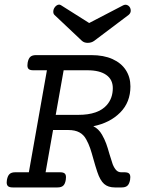

<svg xmlns="http://www.w3.org/2000/svg" viewBox="-20 -821 640 841"><path d="M551.3 -442.4Q551.3 -373 506.3 -327.9Q461.4 -282.7 388.7 -268.1Q412.1 -256.8 426.8 -231Q438 -211.4 445.1 -192.1Q452.1 -172.9 459.5 -146Q467.8 -118.2 473.6 -101.6Q480.5 -84.5 489.3 -75.4Q498 -66.4 511.2 -66.4H524.9Q538.6 -66.4 544.7 -61.5Q550.8 -56.6 550.8 -44.9Q550.8 -37.6 549.8 -33.2Q546.4 -15.1 538.1 -7.6Q529.8 0 513.2 0H482.9Q453.6 0 436 -15.4Q418.5 -30.8 406.2 -67.9Q397.9 -92.8 389.6 -122.6Q381.8 -151.4 375 -171.4Q368.2 -191.4 357.9 -210Q346.7 -231 327.6 -241.2Q308.6 -251.5 279.3 -251.5H212.4L179.7 -66.4H243.2Q256.8 -66.4 262.9 -61.5Q269 -56.6 269 -44.9Q269 -37.6 268.1 -33.2Q265.1 -15.1 256.8 -7.6Q248.5 0 231.9 0H35.6Q22 0 15.6 -5.1Q9.3 -10.3 9.3 -22Q9.3 -25.4 10.3 -33.2Q13.7 -51.3 22 -58.8Q30.3 -66.4 46.9 -66.4H106.4L185.5 -513.2H126Q112.3 -513.2 106.2 -518.1Q100.1 -522.9 100.1 -534.7Q100.1 -542 101.1 -546.4Q104.5 -564.5 112.8 -572Q121.1 -579.6 137.7 -579.6H379.9Q434.1 -579.6 472.7 -562.3Q511.2 -544.9 531.2 -513.9Q551.3 -482.9 551.3 -442.4ZM224.1 -317.9H323.2Q410.6 -317.9 448.2 -361.3Q474.1 -391.1 474.1 -435.1Q474.1 -472.7 445.3 -492.9Q416.5 -513.2 362.8 -513.2H258.8ZM529.8 -800.3Q536.1 -800.3 541.5 -796.6Q546.9 -793 549.8 -787.1Q552.7 -781.2 552.7 -774.4Q552.7 -763.2 543 -755.4L392.6 -642.1Q380.4 -633.3 364.3 -633.3Q348.6 -633.3 338.9 -642.1L218.8 -755.4Q213.4 -760.7 213.4 -769.5Q213.4 -779.3 218.8 -787.6Q222.7 -793.5 228 -797.1Q233.4 -800.8 238.8 -800.8Q243.2 -800.8 247.6 -797.9L370.6 -720.2L520 -797.9Q525.9 -800.3 529.8 -800.3Z"/></svg>

Font: Courier Prime
Style: Italic
Weight: 400
Italic angle: -10°
Designer: Alan Dague-Greene
Foundry: Quote-Unquote Apps
Version: Version 3.018